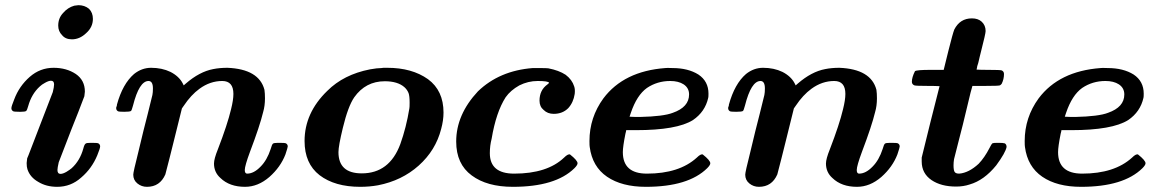

<svg xmlns="http://www.w3.org/2000/svg" viewBox="-20 -714 4492 742"><path d="M220 -578Q205 -593 205 -615Q205 -644 224 -664Q242 -685 267 -692Q281 -694 283 -694Q307 -694 324 -680Q339 -665 339 -641Q339 -609 313 -586Q288 -562 258 -562Q233 -562 220 -578ZM273 -428Q308 -404 308 -360Q308 -356 306 -342L301 -329Q296 -316 283 -282Q270 -248 256 -214L207 -87Q202 -65 202 -57Q202 -42 214 -42Q223 -42 237 -50Q250 -58 257 -64Q289 -93 302 -140Q306 -156 311 -159Q314 -162 330 -162H336Q356 -162 360 -160Q367 -156 367 -148Q367 -141 356 -114Q335 -63 294 -28Q254 8 201 8Q159 8 128 -11Q96 -29 86 -60Q83 -69 83 -84Q83 -88 85 -102L90 -114Q95 -127 108.5 -162Q122 -197 135 -231L184 -358Q189 -378 189 -388Q189 -402 177 -402Q168 -402 154 -394Q141 -387 134 -380Q102 -351 89 -304Q85 -289 81 -285Q76 -282 61 -282H55Q35 -282 31 -284Q24 -288 24 -296Q24 -303 35 -330Q54 -381 95 -417Q135 -452 187 -452Q237 -452 273 -428Z M495 -39Q495 -49 514 -124Q536 -217 551 -274L569 -347Q571 -357 571 -372Q571 -401 554 -401Q518 -401 494 -306Q489 -287 486 -285Q481 -282 460 -282Q440 -282 436 -284Q429 -288 429 -296V-298Q429 -299 430 -301Q431 -303 431 -304Q432 -306 432 -310Q454 -390 498 -428Q528 -452 564 -452Q606 -452 639 -436Q672 -419 686 -392L690 -384L698 -391Q751 -437 804 -447Q829 -452 859 -452Q981 -447 1002 -367Q1004 -353 1004 -334Q1004 -305 997 -281Q984 -227 946 -127Q926 -73 926 -57Q926 -43 935 -43Q961 -43 987 -70Q1012 -95 1026 -138Q1031 -156 1035 -159Q1039 -162 1055 -162H1061Q1081 -162 1085 -160Q1092 -156 1092 -148Q1092 -144 1083 -117Q1064 -68 1021 -30Q977 8 927 8Q867 8 832 -26Q807 -48 807 -82Q807 -100 822 -137Q859 -233 873 -292Q882 -328 882 -351Q882 -401 839 -401Q792 -401 751 -371Q718 -347 690 -305L683 -295L652 -170Q643 -134 635 -102Q627 -70 623 -55.5Q619 -41 619 -40Q598 8 548 8Q527 8 511 -5Q495 -18 495 -39Z M1215 -37Q1157 -82 1157 -169Q1157 -278 1245 -363Q1308 -426 1410 -446Q1438 -451 1454 -451L1462 -452H1477Q1572 -452 1634 -408Q1694 -364 1694 -279Q1694 -249 1685 -216Q1664 -133 1598 -74Q1533 -16 1441 2Q1408 8 1372 8Q1274 8 1215 -37ZM1378 -44Q1485 -44 1527 -157Q1550 -221 1562 -295Q1563 -299 1563 -317Q1563 -343 1559 -354Q1554 -367 1543 -377Q1517 -400 1467 -400Q1393 -400 1349 -338Q1325 -303 1305 -220Q1288 -150 1288 -126Q1288 -44 1378 -44Z M1803 -36Q1743 -80 1743 -167Q1743 -271 1827 -361Q1910 -441 2039 -451H2055Q2095 -451 2099 -450Q2140 -442 2166 -425Q2191 -406 2199 -380Q2203 -369 2201 -351Q2196 -318 2176 -296Q2154 -274 2120 -274Q2096 -274 2081 -289Q2065 -302 2065 -325Q2065 -366 2096 -388Q2103 -394 2102 -394Q2099 -401 2058 -401Q2021 -401 1987 -384Q1953 -365 1934 -338Q1897 -280 1880 -178Q1873 -151 1873 -122Q1873 -43 1967 -43Q2095 -43 2160 -105Q2175 -120 2183 -117Q2212 -94 2212 -83Q2212 -76 2200 -64Q2127 8 1962 8Q1862 8 1803 -36Z M2480 -43Q2605 -43 2673 -105Q2688 -120 2696 -117Q2725 -94 2725 -83Q2725 -76 2713 -64Q2640 8 2476 8Q2383 8 2326 -31Q2269 -70 2259 -146Q2258 -150 2258 -169Q2258 -260 2312 -334Q2391 -439 2551 -451Q2555 -452 2579 -451Q2639 -451 2679 -426Q2718 -400 2718 -352Q2718 -339 2717 -336Q2705 -282 2658 -250Q2596 -211 2438 -211H2400Q2400 -208 2397 -197Q2387 -147 2387 -126Q2387 -43 2480 -43ZM2622 -388Q2602 -401 2570 -401Q2520 -401 2480 -374Q2441 -346 2418 -278L2413 -263Q2426 -262 2453 -262Q2544 -264 2580 -278Q2643 -300 2643 -349Q2643 -374 2622 -388Z M2860 -39Q2860 -49 2879 -124Q2901 -217 2916 -274L2934 -347Q2936 -357 2936 -372Q2936 -401 2919 -401Q2883 -401 2859 -306Q2854 -287 2851 -285Q2846 -282 2825 -282Q2805 -282 2801 -284Q2794 -288 2794 -296V-298Q2794 -299 2795 -301Q2796 -303 2796 -304Q2797 -306 2797 -310Q2819 -390 2863 -428Q2893 -452 2929 -452Q2971 -452 3004 -436Q3037 -419 3051 -392L3055 -384L3063 -391Q3116 -437 3169 -447Q3194 -452 3224 -452Q3346 -447 3367 -367Q3369 -353 3369 -334Q3369 -305 3362 -281Q3349 -227 3311 -127Q3291 -73 3291 -57Q3291 -43 3300 -43Q3326 -43 3352 -70Q3377 -95 3391 -138Q3396 -156 3400 -159Q3404 -162 3420 -162H3426Q3446 -162 3450 -160Q3457 -156 3457 -148Q3457 -144 3448 -117Q3429 -68 3386 -30Q3342 8 3292 8Q3232 8 3197 -26Q3172 -48 3172 -82Q3172 -100 3187 -137Q3224 -233 3238 -292Q3247 -328 3247 -351Q3247 -401 3204 -401Q3157 -401 3116 -371Q3083 -347 3055 -305L3048 -295L3017 -170Q3008 -134 3000 -102Q2992 -70 2988 -55.5Q2984 -41 2984 -40Q2963 8 2913 8Q2892 8 2876 -5Q2860 -18 2860 -39Z M3580 -18Q3542 -44 3542 -90V-105L3576 -243L3611 -381Q3596 -382 3565 -382Q3520 -382 3514 -384Q3504 -388 3504 -398Q3504 -415 3516 -439Q3523 -444 3576 -444H3627L3645 -517Q3662 -585 3668 -600Q3690 -643 3736 -643Q3760 -643 3774 -630Q3789 -616 3789 -594Q3789 -584 3771 -514Q3769 -508 3766.5 -496Q3764 -484 3763 -481Q3762 -476 3760.5 -470.5Q3759 -465 3757.5 -461Q3756 -457 3756 -454L3754 -445Q3769 -444 3800 -444Q3845 -444 3851 -442Q3860 -438 3860 -428Q3860 -408 3851 -390Q3849 -388 3847 -386L3844 -384Q3838 -382 3789 -382H3738Q3733 -367 3719 -307Q3713 -280 3701 -232.5Q3689 -185 3685 -170Q3668 -102 3667 -99Q3665 -87 3665 -75Q3665 -57 3669 -50Q3673 -43 3687 -43Q3724 -46 3762 -81Q3785 -105 3804 -142Q3812 -158 3815 -160Q3819 -162 3833 -162H3839Q3857 -162 3863 -160Q3870 -156 3870 -146Q3866 -124 3830 -75Q3783 -17 3727 -1Q3703 7 3675 7Q3617 7 3580 -18Z M4162 -43Q4287 -43 4355 -105Q4370 -120 4378 -117Q4407 -94 4407 -83Q4407 -76 4395 -64Q4322 8 4158 8Q4065 8 4008 -31Q3951 -70 3941 -146Q3940 -150 3940 -169Q3940 -260 3994 -334Q4073 -439 4233 -451Q4237 -452 4261 -451Q4321 -451 4361 -426Q4400 -400 4400 -352Q4400 -339 4399 -336Q4387 -282 4340 -250Q4278 -211 4120 -211H4082Q4082 -208 4079 -197Q4069 -147 4069 -126Q4069 -43 4162 -43ZM4304 -388Q4284 -401 4252 -401Q4202 -401 4162 -374Q4123 -346 4100 -278L4095 -263Q4108 -262 4135 -262Q4226 -264 4262 -278Q4325 -300 4325 -349Q4325 -374 4304 -388Z"/></svg>

Font: KaTeX_Math
Style: Bold Italic
Weight: 700
Version: Version